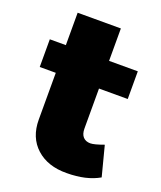

<svg xmlns="http://www.w3.org/2000/svg" viewBox="-128 -749 704 840"><g transform="rotate(20 224.5 -329.0)"><path d="M397 -165 433.1 -25.9Q373 8.8 282.2 8.8Q194.3 9.8 141.1 -38.3Q87.9 -86.4 87.9 -169.9V-387.2H13.2V-516.1H87.9V-667H289.1V-516.1H422.9V-387.2H289.1V-201.2Q289.1 -175.3 301.3 -162.1Q313.5 -148.9 335 -148.9Q353 -148.9 397 -165Z"/></g></svg>

Font: Montserrat arm ExtraBold
Style: Regular
Weight: 800
Designer: Julieta Ulanovsky
Foundry: Julieta Ulanovsky
Version: Version 6.000;PS 006.000;hotconv 1.0.88;makeotf.lib2.5.64775